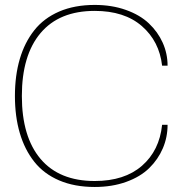

<svg xmlns="http://www.w3.org/2000/svg" viewBox="-20 -742 734 772"><path d="M360.8 9.8Q279.8 9.8 218 -16.6Q156.2 -43 117.7 -91.8Q79.1 -140.6 59.6 -207Q40 -273.4 40 -356Q40 -438.5 59.6 -504.9Q79.1 -571.3 117.7 -620.1Q156.2 -668.9 218 -695.6Q279.8 -722.2 360.8 -722.2Q429.7 -722.2 486.1 -702.1Q542.5 -682.1 578.6 -647.9Q614.7 -613.8 634.3 -570.1Q653.8 -526.4 653.8 -478H631.8Q620.6 -576.2 550.3 -637.2Q480 -698.2 360.8 -698.2Q218.3 -698.2 143.1 -609.1Q67.9 -520 67.9 -356Q67.9 -191.9 143.1 -103Q218.3 -14.2 360.8 -14.2Q480.5 -14.2 550.8 -75.4Q621.1 -136.7 631.8 -240.2H653.8Q653.8 -190.4 634.8 -145.8Q615.7 -101.1 580.1 -66.2Q544.4 -31.2 487.5 -10.7Q430.7 9.8 360.8 9.8Z"/></svg>

Font: Creato Display Thin
Style: Regular
Weight: 265
Version: Version 1.000